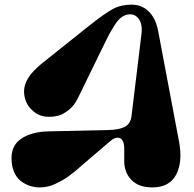

<svg xmlns="http://www.w3.org/2000/svg" viewBox="-20 -795 840 830"><path d="M189.9 -227.1 448.2 -232.9Q495.6 -233.9 520.3 -247.1Q544.9 -260.3 548.8 -295.9L591.8 -649.9Q596.7 -690.9 579.1 -714.4Q561.5 -737.8 529.8 -731.9Q515.1 -729 500.7 -716.6Q486.3 -704.1 472.4 -681.4Q458.5 -658.7 453.1 -648.7Q447.8 -638.7 437 -617.2L315.9 -369.1Q300.8 -338.4 277.1 -319.6Q253.4 -300.8 233.2 -295.4Q212.9 -290 190.9 -290Q146.5 -290 115.2 -322.3Q84 -354.5 84 -400.9Q84 -458.5 160.2 -520L360.8 -680.2Q432.1 -736.8 467.5 -755.9Q502.9 -774.9 548.8 -774.9Q593.3 -774.9 623 -745.4Q652.8 -715.8 663.1 -664.1L753.9 -183.1Q770.5 -95.2 741.5 -40Q712.4 15.1 638.2 15.1Q579.6 15.1 548.3 -17.1Q517.1 -49.3 517.1 -98.1V-149.9Q517.1 -189.9 498.3 -197.8Q479.5 -205.6 453.1 -182.1L355 -98.1Q350.6 -94.7 334 -80.1Q317.4 -65.4 308.6 -58.1Q299.8 -50.8 282.5 -37.6Q265.1 -24.4 251.7 -16.8Q238.3 -9.3 221.2 -1Q204.1 7.3 187 11.2Q169.9 15.1 152.8 15.1Q129.9 15.1 108.9 8.3Q87.9 1.5 69.6 -12.7Q51.3 -26.9 40.5 -52.5Q29.8 -78.1 29.8 -111.8Q29.8 -168.5 74.2 -197Q118.7 -225.6 189.9 -227.1Z"/></svg>

Font: Pilowlava
Style: Regular
Weight: 400
Designer: Anton Moglia, Jérémy Landes, Maksym Kobuzan (Cyrillic), Velvetyne Type Foundry
Foundry: Anton Moglia, Jérémy Landes, Velvetyne Type Foundry
Version: Version 1.001;hotconv 1.0.109;makeotfexe 2.5.65596